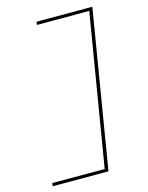

<svg xmlns="http://www.w3.org/2000/svg" viewBox="-139 -909 879 1137"><g transform="rotate(-15 300.0 -340.0)"><path d="M39 143 42 124H363L517 -804H196L199 -823H541L381 143Z"/></g></svg>

Font: Iosevka SS04 Thin Extended
Style: Italic
Weight: 100
Width: 7
Italic angle: -9°
Monospace: yes
Designer: Belleve Invis
Foundry: Belleve Invis
Version: Version 19.0.0; ttfautohint (v1.8.4)